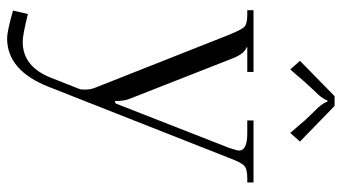

<svg xmlns="http://www.w3.org/2000/svg" viewBox="-236 -501 985 554"><g transform="rotate(90 257.0 -223.5)"><path d="M285 -696 388 -596 363 -568 326 -611Q318 -620 306.5 -631.5Q295 -643 289.5 -649Q284 -655 279 -662.5Q274 -670 273 -675H269Q268 -670 263 -662.5Q258 -655 253 -649.5Q248 -644 236 -631.5Q224 -619 217 -611L180 -568L155 -596L257 -696ZM9 -462H187V-444H116V-442Q134 -436 147 -404L264 -106Q271 -90 271 -64V-62L278 -64L406 -391Q414 -415 414 -420Q414 -444 364 -444H327V-462H506V-444H493Q467 -444 457.5 -435Q448 -426 435 -391L230 129Q183 249 90 249Q70 249 10 232L20 189Q80 204 100 204Q172 204 204 122L236 41Q238 37 238 26Q238 8 233 -4L80 -391Q65 -428 56.5 -436Q48 -444 22 -444H9Z"/></g></svg>

Font: Foglihten068fMac
Style: Regular
Weight: 500
Designer: gluk (gluksza@wp.pl)
Foundry: gluk (gluksza@wp.pl)
Version: Version 0.68